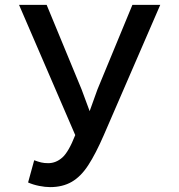

<svg xmlns="http://www.w3.org/2000/svg" viewBox="-20 -753 733 786"><path d="M58 -733H171L314 -387L347 -298L379 -387L522 -733H636L405 -200Q372 -124 341.5 -77Q311 -30 273.5 -8.5Q236 13 185 13Q165 13 140 8Q115 3 95 -6L120 -97Q136 -91 148.5 -88Q161 -85 177 -85Q209 -85 235 -108Q261 -131 288 -200Z"/></svg>

Font: Kreadon Light
Style: Bold
Weight: 600
Designer: Reiya WATANABE
Foundry: StudioGnu
Version: Version 1.003; ttfautohint (v1.8.4.7-5d5b);gftools[0.9.32]